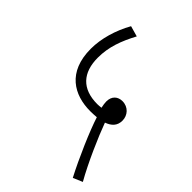

<svg xmlns="http://www.w3.org/2000/svg" viewBox="-202 -735 904 904"><g transform="rotate(45 250.0 -282.5)"><path d="M445 67 492 47C447 -32 393 -155 368 -224C399 -235 420 -254 420 -289C420 -324 394 -354 355 -354C325 -354 302 -335 302 -299C302 -289 304 -276 307 -262C298 -261 289 -260 281 -260C179 -260 128 -317 128 -417C128 -488 151 -550 187 -617L134 -632C97 -566 75 -491 75 -423C75 -268 173 -213 281 -213C296 -213 310 -214 323 -215C345 -146 400 -19 445 67Z"/></g></svg>

Font: Noto Sans Devanagari UI SemiCondensed Light
Style: Regular
Weight: 300
Width: 4
Designer: Jelle Bosma - Monotype Design Team
Foundry: Monotype Imaging Inc.
Version: Version 2.004